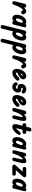

<svg xmlns="http://www.w3.org/2000/svg" viewBox="2420 -3043 979 5859"><g transform="rotate(90 2909.5 -113.5)"><path d="M68 0Q32 0 22.5 -21Q13 -42 20 -75L94 -377Q100 -403 117 -413.5Q134 -424 159 -424Q188 -424 201.5 -406Q215 -388 208 -359L131 -57Q124 -30 113 -15Q102 0 68 0ZM131 -61 144 -264Q172 -313 202 -349Q232 -385 262.5 -405.5Q293 -426 323 -426Q392 -426 416 -334Q421 -314 410.5 -297.5Q400 -281 373 -273Q346 -267 327 -277.5Q308 -288 302 -312Q297 -326 289 -326Q278 -326 262 -310.5Q246 -295 227.5 -268Q209 -241 191 -207Q173 -173 157 -135.5Q141 -98 131 -61Z M544 0Q497 0 468 -26.5Q439 -53 432 -102Q425 -151 441 -219Q457 -283 488.5 -329.5Q520 -376 562 -401Q604 -426 650 -426Q691 -426 705.5 -399.5Q720 -373 715 -325.5Q710 -278 693 -214Q676 -152 656.5 -103.5Q637 -55 610.5 -27.5Q584 0 544 0ZM569 -107Q589 -107 607 -123Q625 -139 640 -168.5Q655 -198 665 -238Q675 -276 670 -298Q665 -320 647 -320Q627 -320 608.5 -305Q590 -290 575.5 -262Q561 -234 551 -195Q541 -154 545.5 -130.5Q550 -107 569 -107ZM672 0Q639 0 627.5 -19.5Q616 -39 625 -74L701 -379Q712 -426 765 -426Q794 -426 806 -409.5Q818 -393 810 -360L734 -55Q728 -29 716.5 -14.5Q705 0 672 0Z M799 356Q764 356 751.5 335.5Q739 315 748 278L910 -373Q917 -401 933 -412.5Q949 -424 979 -424Q1010 -424 1019.5 -406.5Q1029 -389 1020 -354L859 296Q854 314 849.5 327.5Q845 341 834 348.5Q823 356 799 356ZM1009 0Q963 0 945.5 -24.5Q928 -49 932 -98Q936 -147 954 -219Q970 -283 988 -329Q1006 -375 1036 -400.5Q1066 -426 1118 -426Q1177 -426 1203.5 -369.5Q1230 -313 1205 -214Q1189 -148 1157.5 -100Q1126 -52 1087 -26Q1048 0 1009 0ZM999 -107Q1028 -107 1054 -142Q1080 -177 1095 -238Q1105 -276 1100 -298Q1095 -320 1077 -320Q1047 -320 1021 -286.5Q995 -253 981 -195Q971 -154 975.5 -130.5Q980 -107 999 -107Z M1217 356Q1182 356 1169.5 335.5Q1157 315 1166 278L1328 -373Q1335 -401 1351 -412.5Q1367 -424 1397 -424Q1428 -424 1437.5 -406.5Q1447 -389 1438 -354L1277 296Q1272 314 1267.5 327.5Q1263 341 1252 348.5Q1241 356 1217 356ZM1427 0Q1381 0 1363.5 -24.5Q1346 -49 1350 -98Q1354 -147 1372 -219Q1388 -283 1406 -329Q1424 -375 1454 -400.5Q1484 -426 1536 -426Q1595 -426 1621.5 -369.5Q1648 -313 1623 -214Q1607 -148 1575.5 -100Q1544 -52 1505 -26Q1466 0 1427 0ZM1417 -107Q1446 -107 1472 -142Q1498 -177 1513 -238Q1523 -276 1518 -298Q1513 -320 1495 -320Q1465 -320 1439 -286.5Q1413 -253 1399 -195Q1389 -154 1393.5 -130.5Q1398 -107 1417 -107Z M1721 0Q1685 0 1675.5 -21Q1666 -42 1673 -75L1747 -377Q1753 -403 1770 -413.5Q1787 -424 1812 -424Q1841 -424 1854.5 -406Q1868 -388 1861 -359L1784 -57Q1777 -30 1766 -15Q1755 0 1721 0ZM1784 -61 1797 -264Q1825 -313 1855 -349Q1885 -385 1915.5 -405.5Q1946 -426 1976 -426Q2045 -426 2069 -334Q2074 -314 2063.5 -297.5Q2053 -281 2026 -273Q1999 -267 1980 -277.5Q1961 -288 1955 -312Q1950 -326 1942 -326Q1931 -326 1915 -310.5Q1899 -295 1880.5 -268Q1862 -241 1844 -207Q1826 -173 1810 -135.5Q1794 -98 1784 -61Z M2197 0Q2157 0 2126.5 -22.5Q2096 -45 2085.5 -92Q2075 -139 2093 -213Q2109 -277 2140 -325Q2171 -373 2212 -399.5Q2253 -426 2299 -426Q2345 -426 2374 -399Q2403 -372 2403 -336Q2403 -301 2371 -263Q2339 -225 2281.5 -191.5Q2224 -158 2145 -134L2158 -217Q2187 -224 2217.5 -240Q2248 -256 2269.5 -275.5Q2291 -295 2291 -312Q2291 -316 2289.5 -318Q2288 -320 2284 -320Q2266 -320 2250.5 -300.5Q2235 -281 2223 -251Q2211 -221 2203 -189Q2193 -153 2195.5 -130Q2198 -107 2216 -107Q2239 -107 2271 -130Q2303 -153 2342 -198Q2356 -215 2379.5 -218Q2403 -221 2423 -206Q2439 -193 2442 -171Q2445 -149 2428 -127Q2373 -64 2315 -32Q2257 0 2197 0Z M2626 0Q2547 0 2505 -69Q2487 -97 2492.5 -120.5Q2498 -144 2520 -157Q2540 -168 2558.5 -163Q2577 -158 2596 -126Q2607 -107 2633 -107Q2655 -107 2672 -118Q2689 -129 2690 -141Q2692 -155 2680 -158.5Q2668 -162 2660 -162Q2587 -162 2560.5 -201Q2534 -240 2544 -302Q2555 -356 2600 -391Q2645 -426 2706 -426Q2766 -426 2808 -390Q2833 -368 2834.5 -344Q2836 -320 2816 -299Q2800 -283 2777.5 -285Q2755 -287 2732 -307Q2725 -313 2716 -316.5Q2707 -320 2695 -320Q2680 -320 2669.5 -313.5Q2659 -307 2657 -296Q2656 -289 2659.5 -281Q2663 -273 2679 -273Q2735 -273 2763 -257.5Q2791 -242 2799.5 -214.5Q2808 -187 2803 -151Q2798 -108 2772.5 -74Q2747 -40 2709 -20Q2671 0 2626 0Z M2995 0Q2955 0 2924.5 -22.5Q2894 -45 2883.5 -92Q2873 -139 2891 -213Q2907 -277 2938 -325Q2969 -373 3010 -399.5Q3051 -426 3097 -426Q3143 -426 3172 -399Q3201 -372 3201 -336Q3201 -301 3169 -263Q3137 -225 3079.5 -191.5Q3022 -158 2943 -134L2956 -217Q2985 -224 3015.5 -240Q3046 -256 3067.5 -275.5Q3089 -295 3089 -312Q3089 -316 3087.5 -318Q3086 -320 3082 -320Q3064 -320 3048.5 -300.5Q3033 -281 3021 -251Q3009 -221 3001 -189Q2991 -153 2993.5 -130Q2996 -107 3014 -107Q3037 -107 3069 -130Q3101 -153 3140 -198Q3154 -215 3177.5 -218Q3201 -221 3221 -206Q3237 -193 3240 -171Q3243 -149 3226 -127Q3171 -64 3113 -32Q3055 0 2995 0Z M3550 0Q3516 0 3506 -20.5Q3496 -41 3504 -72L3544 -239Q3547 -250 3550 -268Q3553 -286 3552 -301Q3551 -316 3540 -316Q3530 -316 3515.5 -302.5Q3501 -289 3484 -265.5Q3467 -242 3450.5 -211.5Q3434 -181 3419 -146Q3404 -111 3393 -76L3392 -258Q3420 -305 3455.5 -343Q3491 -381 3528.5 -403.5Q3566 -426 3599 -426Q3618 -426 3635 -420Q3652 -414 3661.5 -394Q3671 -374 3669.5 -332.5Q3668 -291 3650 -219L3609 -55Q3603 -30 3592 -15Q3581 0 3550 0ZM3325 0Q3294 0 3282 -21Q3270 -42 3279 -76L3353 -373Q3360 -402 3376 -413Q3392 -424 3420 -424Q3449 -424 3460 -406Q3471 -388 3463 -355L3388 -55Q3382 -30 3369.5 -15Q3357 0 3325 0Z M3798 -312Q3762 -312 3750.5 -330.5Q3739 -349 3739 -368Q3739 -389 3750 -406.5Q3761 -424 3798 -424H4007Q4045 -424 4055.5 -406.5Q4066 -389 4066 -368Q4066 -349 4054 -330.5Q4042 -312 4007 -312ZM3862 0Q3837 0 3815.5 -4.5Q3794 -9 3781.5 -26.5Q3769 -44 3769.5 -83.5Q3770 -123 3787 -192L3875 -535Q3883 -560 3898 -571.5Q3913 -583 3940 -583Q3972 -583 3985 -566Q3998 -549 3989 -514L3902 -165Q3899 -153 3896.5 -136Q3894 -119 3900 -119Q3908 -119 3930.5 -143.5Q3953 -168 3986 -209Q4009 -238 4026 -246.5Q4043 -255 4056 -255Q4070 -255 4083.5 -248.5Q4097 -242 4097 -214Q4097 -206 4088.5 -184.5Q4080 -163 4057 -134Q3998 -59 3946 -29.5Q3894 0 3862 0Z M4277 0Q4230 0 4201 -26.5Q4172 -53 4165 -102Q4158 -151 4174 -219Q4190 -283 4221.5 -329.5Q4253 -376 4295 -401Q4337 -426 4383 -426Q4424 -426 4438.5 -399.5Q4453 -373 4448 -325.5Q4443 -278 4426 -214Q4409 -152 4389.5 -103.5Q4370 -55 4343.5 -27.5Q4317 0 4277 0ZM4302 -107Q4322 -107 4340 -123Q4358 -139 4373 -168.5Q4388 -198 4398 -238Q4408 -276 4403 -298Q4398 -320 4380 -320Q4360 -320 4341.5 -305Q4323 -290 4308.5 -262Q4294 -234 4284 -195Q4274 -154 4278.5 -130.5Q4283 -107 4302 -107ZM4405 0Q4372 0 4360.5 -19.5Q4349 -39 4358 -74L4434 -379Q4445 -426 4498 -426Q4527 -426 4539 -409.5Q4551 -393 4543 -360L4467 -55Q4461 -29 4449.5 -14.5Q4438 0 4405 0Z M4840 0Q4806 0 4796 -20.5Q4786 -41 4794 -72L4834 -239Q4837 -250 4840 -268Q4843 -286 4842 -301Q4841 -316 4830 -316Q4820 -316 4805.5 -302.5Q4791 -289 4774 -265.5Q4757 -242 4740.5 -211.5Q4724 -181 4709 -146Q4694 -111 4683 -76L4682 -258Q4710 -305 4745.5 -343Q4781 -381 4818.5 -403.5Q4856 -426 4889 -426Q4908 -426 4925 -420Q4942 -414 4951.5 -394Q4961 -374 4959.5 -332.5Q4958 -291 4940 -219L4899 -55Q4893 -30 4882 -15Q4871 0 4840 0ZM4615 0Q4584 0 4572 -21Q4560 -42 4569 -76L4643 -373Q4650 -402 4666 -413Q4682 -424 4710 -424Q4739 -424 4750 -406Q4761 -388 4753 -355L4678 -55Q4672 -30 4659.5 -15Q4647 0 4615 0Z M5056 0Q5035 0 5020.5 -16Q5006 -32 5004.5 -54.5Q5003 -77 5020 -96L5274 -375L5295 -317H5131Q5094 -317 5084 -334.5Q5074 -352 5074 -371Q5074 -391 5084.5 -407.5Q5095 -424 5131 -424H5334Q5359 -424 5374.5 -410.5Q5390 -397 5391 -375.5Q5392 -354 5372 -330L5122 -50L5110 -107H5284Q5319 -107 5329.5 -90Q5340 -73 5340 -53Q5340 -34 5329.5 -17Q5319 0 5284 0Z M5546 0Q5499 0 5470 -26.5Q5441 -53 5434 -102Q5427 -151 5443 -219Q5459 -283 5490.5 -329.5Q5522 -376 5564 -401Q5606 -426 5652 -426Q5693 -426 5707.5 -399.5Q5722 -373 5717 -325.5Q5712 -278 5695 -214Q5678 -152 5658.5 -103.5Q5639 -55 5612.5 -27.5Q5586 0 5546 0ZM5571 -107Q5591 -107 5609 -123Q5627 -139 5642 -168.5Q5657 -198 5667 -238Q5677 -276 5672 -298Q5667 -320 5649 -320Q5629 -320 5610.5 -305Q5592 -290 5577.5 -262Q5563 -234 5553 -195Q5543 -154 5547.5 -130.5Q5552 -107 5571 -107ZM5674 0Q5641 0 5629.5 -19.5Q5618 -39 5627 -74L5703 -379Q5714 -426 5767 -426Q5796 -426 5808 -409.5Q5820 -393 5812 -360L5736 -55Q5730 -29 5718.5 -14.5Q5707 0 5674 0Z"/></g></svg>

Font: Edu TAS Beginner
Style: Bold
Weight: 700
Version: Version 1.003